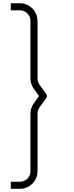

<svg xmlns="http://www.w3.org/2000/svg" viewBox="-20 -939 457 1190"><path d="M46.9 231.3V187.5H103.1C139.6 187.5 168.8 158.3 168.8 122.9V-234.4C168.8 -256.2 175 -278.1 188.5 -296.9L221.9 -343.8L188.5 -390.6C175 -409.4 168.8 -430.2 168.8 -453.1V-809.4C168.8 -845.8 139.6 -875 103.1 -875H46.9V-918.8H103.1C163.5 -918.8 212.5 -869.8 212.5 -809.4V-453.1C212.5 -439.6 216.7 -427.1 224 -415.6L266.7 -356.2C271.9 -349 271.9 -338.5 266.7 -331.2L224 -271.9C216.7 -260.4 212.5 -247.9 212.5 -234.4V122.9C212.5 182.3 163.5 231.3 103.1 231.3Z"/></svg>

Font: Manrope Thin
Style: Regular
Weight: 100
Width: 4
Designer: Michael Sharanda
Foundry: Michael Sharanda
Version: Version 2.000;PS 002.000;hotconv 1.0.88;makeotf.lib2.5.64775